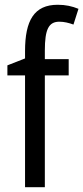

<svg xmlns="http://www.w3.org/2000/svg" viewBox="-20 -785 349 805"><path d="M268 -469V-537H168V-573C168 -662 184 -694 229 -694C249 -694 269 -689 288 -682L309 -748C282 -759 255 -765 222 -765C123 -765 85 -699 85 -571V-540L11 -511V-469H85V0H168V-469Z"/></svg>

Font: Noto Sans Kannada Condensed
Style: Regular
Weight: 400
Width: 3
Designer: Jelle Bosma - Monotype Design Team
Foundry: Monotype Imaging Inc.
Version: Version 2.005